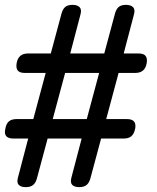

<svg xmlns="http://www.w3.org/2000/svg" viewBox="-28 -760 648 790"><path d="M88 -540H181L224 -700Q229 -721 239.5 -730.5Q250 -740 270 -740Q290 -740 299.5 -730.5Q309 -721 303 -700L261 -540H401L444 -700Q449 -721 459.5 -730.5Q470 -740 490 -740Q510 -740 519.5 -730.5Q529 -721 523 -700L481 -540H543Q563 -540 571 -530Q579 -520 575.5 -500Q572 -480 560.5 -470Q549 -460 529 -460H460L409 -270H495Q515 -270 523.5 -260Q532 -250 528 -230Q524 -210 513 -200Q502 -190 481 -190H388L345 -30Q340 -9 329 0.5Q318 10 298 10Q278 10 269 0.5Q260 -9 266 -30L308 -190H168L125 -30Q120 -9 109 0.5Q98 10 78 10Q58 10 49 0.5Q40 -9 46 -30L88 -190H26Q6 -190 -2.5 -200Q-11 -210 -6 -230Q-3 -250 8 -260Q19 -270 40 -270H109L160 -460H73Q53 -460 45 -470Q37 -480 40.5 -500Q44 -520 55.5 -530Q67 -540 88 -540ZM189 -270H329L380 -460H240Z"/></svg>

Font: Maple Mono NL Light
Style: Italic
Weight: 300
Italic angle: -10°
Monospace: yes
Designer: subframe7536
Version: Version 7.000